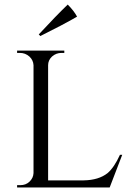

<svg xmlns="http://www.w3.org/2000/svg" viewBox="-20 -822 576 842"><path d="M150 -671Q226 -753 277 -802Q304 -775 318 -749Q254 -712 157 -664ZM516 -143 461 0H55V-10H69Q93 -10 109 -25Q126 -41 127 -63V-536Q126 -558 109 -574Q91 -590 67 -590H55V-600H262V-590H250Q226 -590 208 -574Q191 -558 191 -536V-31H347Q413 -32 452 -63Q481 -88 506 -143Z"/></svg>

Font: Cinzel(RUS BY LYAJKA)
Style: Regular
Weight: 400
Designer: Natanael Gama
Version: Version 1.001;PS 001.001;hotconv 1.0.56;makeotf.lib2.0.21325